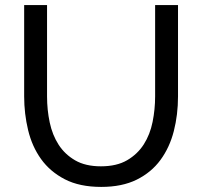

<svg xmlns="http://www.w3.org/2000/svg" viewBox="-20 -730 795 755"><path d="M377 -76Q439 -76 480 -100Q521 -124 545.5 -162.5Q570 -201 580 -250.5Q590 -300 590 -351V-710H680V-351Q680 -279 663.5 -214.5Q647 -150 611 -101Q575 -52 517.5 -23.5Q460 5 378 5Q293 5 235 -25Q177 -55 141.5 -104.5Q106 -154 90.5 -218.5Q75 -283 75 -351V-710H165V-351Q165 -298 175.5 -248.5Q186 -199 210.5 -161Q235 -123 275.5 -99.5Q316 -76 377 -76Z"/></svg>

Font: PTCRaleway Medium
Style: Regular
Weight: 500
Designer: Matt McInerney, Pablo Impallari, Rodrigo Fuenzalida
Foundry: Matt McInerney, Pablo Impallari, Rodrigo Fuenzalida
Version: Version 3.000g; ttfautohint (v1.5) -l 8 -r 28 -G 28 -x 14 -D